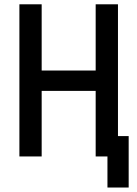

<svg xmlns="http://www.w3.org/2000/svg" viewBox="-20 -713 626 875"><path d="M469.7 141.6V0H416V-298.8H169.9V0H68.4V-693.4H169.9V-391.6H416V-693.4H517.6V-92.8H566.4V141.6Z"/></svg>

Font: CaskaydiaMono NF
Style: Regular
Weight: 400
Designer: Aaron Bell
Foundry: Saja Typeworks
Version: Version 2111.001; ttfautohint (v1.8.4);Nerd Fonts 3.1.1